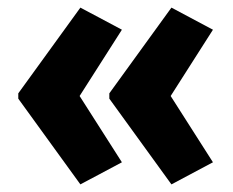

<svg xmlns="http://www.w3.org/2000/svg" viewBox="-20 -773 611 504"><path d="M28 -528V-514L191 -289L300 -347L189 -521L300 -695L191 -753ZM267 -528V-514L430 -289L539 -347L428 -521L539 -695L430 -753Z"/></svg>

Font: Noto Sans Khmer UI Condensed ExtraBold
Style: Regular
Weight: 800
Width: 3
Designer: Danh Hong and the Monotype Design Team
Foundry: Monotype Imaging Inc.
Version: Version 2.002